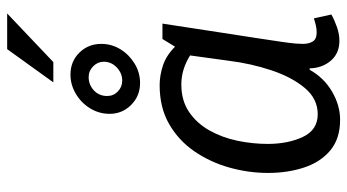

<svg xmlns="http://www.w3.org/2000/svg" viewBox="-242 -738 992 549"><g transform="rotate(-90 254.5 -463.0)"><path d="M418 -495H462Q447 -396 436.5 -328.5Q426 -261 419.5 -218.5Q413 -176 409.5 -151.5Q406 -127 405 -114.5Q404 -102 404 -94Q404 -76 411 -65Q418 -54 437 -54Q447 -54 457.5 -56.5Q468 -59 477 -62L488 -12Q472 -3 452 4Q432 11 413 11Q377 11 356 -13.5Q335 -38 334 -74H330Q307 -33 267.5 -10Q228 13 187 13Q133 13 99.5 -15Q66 -43 50.5 -90Q35 -137 35 -193Q35 -249 50.5 -304Q66 -359 97 -404Q128 -449 175 -476Q222 -503 286 -503Q314 -503 342.5 -493.5Q371 -484 396 -459ZM118 -194Q118 -136 138 -93.5Q158 -51 203 -51Q247 -51 278 -88Q309 -125 328.5 -183.5Q348 -242 356 -307L371 -416Q331 -441 288 -441Q242 -441 209.5 -419Q177 -397 156.5 -360.5Q136 -324 127 -280.5Q118 -237 118 -194ZM389 -939H491L352 -807H294ZM316 -758Q354 -758 379 -732.5Q404 -707 404 -670Q404 -640 388.5 -615Q373 -590 347.5 -574.5Q322 -559 292 -559Q255 -559 229.5 -584.5Q204 -610 204 -646Q204 -676 219.5 -701.5Q235 -727 261 -742.5Q287 -758 316 -758ZM309 -706Q287 -706 271 -691Q255 -676 255 -653Q255 -635 268 -622.5Q281 -610 299 -610Q320 -610 336.5 -625.5Q353 -641 353 -663Q353 -680 340 -693Q327 -706 309 -706Z"/></g></svg>

Font: Rosario Light
Style: Italic
Weight: 300
Italic angle: -8.05°
Designer: Hector Gatti
Foundry: Omnibus Type
Version: Version 1.101; ttfautohint (v1.8.1.43-b0c9)